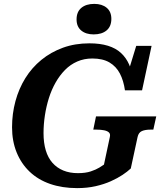

<svg xmlns="http://www.w3.org/2000/svg" viewBox="-20 -951 838 988"><path d="M204 -266Q204 -311 211 -357Q218 -403 231.5 -446Q245 -489 266 -526Q287 -563 314.5 -591Q342 -619 377.5 -634.5Q413 -650 455 -650Q509 -650 543.5 -629.5Q578 -609 597 -572.5Q616 -536 623 -486H711L760 -715H681L632 -555L665 -539Q660 -584 644.5 -619Q629 -654 602.5 -678.5Q576 -703 535.5 -715.5Q495 -728 440 -728Q366 -728 304 -705.5Q242 -683 193 -643Q144 -603 110.5 -549Q77 -495 59.5 -430.5Q42 -366 42 -296Q42 -225 65.5 -167Q89 -109 132.5 -67.5Q176 -26 238 -4.5Q300 17 377 17Q429 17 472.5 7Q516 -3 550.5 -18.5Q585 -34 610.5 -51Q636 -68 653 -84L688 -246Q693 -269 710 -276.5Q727 -284 755 -284H769L784 -352H474L460 -284H476Q499 -284 516 -280.5Q533 -277 541 -269Q549 -261 545 -245L515 -104Q508 -99 491 -88.5Q474 -78 447 -69Q420 -60 381 -60Q339 -60 306 -73.5Q273 -87 250 -113Q227 -139 215.5 -177.5Q204 -216 204 -266ZM462 -774Q504 -774 528.5 -794.5Q553 -815 553 -854Q553 -891 529 -911Q505 -931 465 -931Q423 -931 398.5 -910.5Q374 -890 374 -851Q374 -814 398 -794Q422 -774 462 -774Z"/></svg>

Font: Roboto Serif 20pt SemiBold
Style: Italic
Weight: 600
Italic angle: -10°
Version: Version 1.007